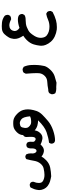

<svg xmlns="http://www.w3.org/2000/svg" viewBox="682 -980 628 2049"><g transform="rotate(-90 995.5 44.0)"><path d="M477.1 163.1Q445.8 199.2 413.6 199.2Q408.7 199.2 403.8 198.7Q371.1 193.4 349.1 173.3Q336.9 196.8 307.6 225.1Q272.9 257.8 229.5 266.4Q186 274.9 138.2 276.9Q109.9 272 84 264.4Q58.1 256.8 34.7 238.8Q11.2 220.2 0 192.4Q-8.8 170.9 -8.8 150.4Q-8.8 144.5 -8.3 139.2Q-5.4 113.8 1.7 94.5Q8.8 75.2 18.6 56.6L19.5 56.2Q31.2 47.9 45.9 47.9Q52.2 47.9 54.2 48.8L69.8 56.2L70.3 57.1Q80.1 67.4 80.1 82.5Q80.1 88.4 79.1 89.8Q66.9 118.2 66.9 143.1Q66.9 171.4 80.6 183.3Q94.2 195.3 116.7 200.7Q133.3 205.1 152.8 205.1Q183.1 205.1 223.1 195.8Q251 189.5 273.9 161.9Q296.9 134.3 303.5 93.5Q310.1 52.7 321.3 11.7L322.8 10.7Q333 1 348.1 1Q351.1 1 355 1.5L372.1 10.7L373 12.2Q382.8 33.2 382.8 59.1L381.8 76.2Q381.8 100.6 395 113.8Q401.9 120.6 409.2 120.6Q414.1 120.6 419.4 117.7Q427.7 112.8 431.9 100.1Q436 87.4 436 71.8L435.5 57.6Q435.5 37.6 446.3 21Q457 11.7 472.2 11.7Q479 11.7 481 12.7L497.1 20L497.6 21.5Q507.3 36.1 507.3 54.7Q507.3 58.6 506.6 65.2Q505.9 71.8 505.9 79.6Q505.9 87.4 507.3 91.8Q510.3 100.6 523.4 107.4Q529.3 110.8 535.2 110.8Q541 110.8 546.4 107.4L549.3 105Q557.6 96.7 558.6 75.2Q559.1 66.4 559.1 50.5Q559.1 34.7 557.1 7.3Q559.6 -6.3 568.4 -16.6Q580.1 -25.9 596.2 -25.9Q598.1 -25.9 601.1 -25.9L618.2 -16.6L627.4 0.5Q629.4 37.1 629.4 58.1Q629.4 79.1 628.9 91.3Q627.4 131.8 598.1 161.1Q575.7 183.6 547.4 183.6Q542 183.6 535.6 182.6Q503.4 177.2 477.1 163.1Z M486.3 280.3Q486.3 273.9 487.3 272L496.6 253.9Q545.9 248.5 608.4 227.5Q667 207.5 735.4 136.7Q706.5 136.7 679.7 129.4Q646.5 120.1 618.7 92.3Q590.8 64.5 583.5 36.6Q577.6 14.2 577.6 -13.2Q577.6 -19 578.1 -24.9Q579.6 -61 608.9 -90.3Q638.2 -119.1 665.5 -125Q682.6 -128.4 703.6 -128.4Q726.6 -128.4 739.7 -125.5Q772.9 -118.2 805.7 -85.4Q835.9 -55.2 845.7 -21.5Q852.5 3.4 852.5 28.8Q852.5 55.2 844.2 89.4Q840.3 106.4 834.5 122.1Q822.8 153.3 794.9 182.1Q767.1 210 727.1 243.7Q687 277.3 627.7 297.6Q568.4 317.9 521.5 317.9Q521.5 317.9 521 317.9Q506.3 316.9 496.1 307.6Q486.3 295.9 486.3 280.3ZM705.1 -58.1Q702.6 -58.1 700.2 -57.6Q677.2 -55.2 667.7 -45.9Q658.2 -36.6 654.8 -8.8Q653.8 -2 653.8 3.9Q653.8 22.5 663.1 34.2Q675.3 50.3 693.8 58.6Q703.6 63 719.7 63Q735.8 63 757.3 59.1L778.3 51.3Q771.5 -22 747.6 -40.5Q725.6 -58.1 705.1 -58.1Z M1091.8 330.6 1071.3 331.1Q1048.8 331.1 1025.9 321.8Q1018.6 312 1016.1 303.2Q1013.7 294.4 1013.7 288.8Q1013.7 283.2 1014.2 278.8L1024.9 257.3L1025.9 256.8Q1039.1 245.1 1058.6 245.1Q1061 245.1 1064 245.6Q1106 236.8 1146.5 234.9Q1185.1 232.9 1209.2 208Q1233.4 183.1 1237.8 151.9Q1239.3 141.6 1239.3 122.1Q1239.3 82.5 1232.9 5.9L1243.7 -16.1L1244.6 -16.6Q1257.8 -28.3 1277.3 -28.3Q1280.3 -28.3 1284.7 -27.8L1306.6 -16.6Q1323.7 21 1325.7 63Q1326.7 79.6 1326.7 99.4Q1326.7 119.1 1325.2 136Q1323.7 152.8 1322.3 163.6Q1319.3 186 1314.9 204.6Q1307.6 232.9 1275.4 267.3Q1243.2 301.8 1205.8 313.7Q1168.5 325.7 1137.2 333.5Q1111.3 330.6 1091.8 330.6Z M1531.2 171.4Q1531.2 164.1 1532.2 156.2Q1535.6 124 1545.4 91.3Q1557.1 50.8 1593.3 14.6Q1612.8 -4.9 1638.2 -21Q1621.6 -46.4 1613 -68.1Q1604.5 -89.8 1604.5 -112.3Q1604.5 -118.7 1605 -125.5Q1607.9 -155.3 1621.6 -177.7Q1634.3 -199.7 1655.3 -222.2Q1677.2 -245.1 1710 -249Q1724.6 -250.5 1741.7 -250.5Q1758.8 -250.5 1778.3 -248.5Q1816.4 -244.6 1849.1 -220.7Q1861.3 -207 1861.3 -188.5Q1861.3 -185.1 1860.8 -181.2L1851.1 -161.6L1849.6 -160.6Q1835.9 -150.9 1817.9 -150.9Q1815.9 -150.9 1813 -150.9Q1776.4 -169.9 1749 -169.9Q1737.8 -169.9 1727.5 -167Q1695.3 -156.2 1689.5 -121.1Q1688.5 -116.7 1688.5 -112.3Q1688.5 -84 1721.7 -61.5Q1745.1 -69.8 1767.8 -74.2Q1790.5 -78.6 1808.6 -78.6Q1841.3 -78.6 1856.9 -66.4Q1870.1 -52.7 1870.1 -34.7Q1870.1 -31.7 1869.6 -27.8L1859.9 -9.3L1858.9 -8.8Q1843.8 4.4 1802.7 4.4Q1761.7 4.4 1731.4 16.1Q1689.9 32.2 1669.9 52.2Q1654.3 68.4 1636.2 97.7Q1615.7 131.3 1615.7 165Q1615.7 169.4 1616.2 174.3Q1619.6 211.9 1641.6 229.5Q1678.2 258.3 1734.9 258.3Q1775.4 258.3 1809.1 243.2Q1838.4 230 1872.1 223.6L1891.1 233.9Q1897.9 242.7 1900.1 250.5Q1902.3 258.3 1902.3 263.7Q1902.3 269 1901.9 272.9L1891.6 292Q1848.6 315.4 1803.2 328.1Q1768.6 337.4 1730 337.4Q1713.9 337.4 1704.6 336.4Q1666.5 331.5 1631.8 315.4Q1597.2 299.3 1574.5 273.2Q1551.8 247.1 1540.5 218.3Q1531.2 195.8 1531.2 171.4Z"/></g></svg>

Font: Bakudai
Style: Medium
Weight: 500
Version: Version 1.48